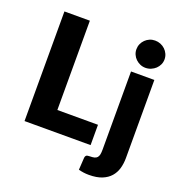

<svg xmlns="http://www.w3.org/2000/svg" viewBox="-161 -886 1121 1199"><g transform="rotate(20 400.0 -287.0)"><path d="M70.5 0ZM239.5 -135H509.5V0H70.5V-728.5H239.5ZM744.5 -518.5V1Q744.5 37.5 735.2 69.8Q726 102 704.8 126.2Q683.5 150.5 648.8 164.5Q614 178.5 562.5 178.5Q543.5 178.5 527.2 176.2Q511 174 493.5 169.5L498.5 88Q499.5 77.5 505.5 72.5Q511.5 67.5 529.5 67.5Q547.5 67.5 559 64.5Q570.5 61.5 577.2 54Q584 46.5 586.8 33.8Q589.5 21 589.5 1V-518.5ZM760.5 -660.5Q760.5 -642 753 -625.8Q745.5 -609.5 732.5 -597.2Q719.5 -585 702.2 -577.8Q685 -570.5 665.5 -570.5Q646.5 -570.5 630 -577.8Q613.5 -585 600.8 -597.2Q588 -609.5 580.8 -625.8Q573.5 -642 573.5 -660.5Q573.5 -679.5 580.8 -696Q588 -712.5 600.8 -725Q613.5 -737.5 630 -744.5Q646.5 -751.5 665.5 -751.5Q685 -751.5 702.2 -744.5Q719.5 -737.5 732.5 -725Q745.5 -712.5 753 -696Q760.5 -679.5 760.5 -660.5Z"/></g></svg>

Font: Lato Black
Style: Regular
Weight: 900
Designer: Lukasz Dziedzic
Foundry: tyPoland Lukasz Dziedzic
Version: Version 2.007; 2014-02-27